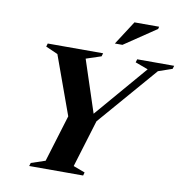

<svg xmlns="http://www.w3.org/2000/svg" viewBox="-94 -973 1021 1062"><g transform="rotate(10 417.0 -442.0)"><path d="M692.5 -640.5 620.5 -667 626 -685H833.5L828 -667L750 -640L463.5 -308L382.5 -42.5L448 -18L443 0H140L145.5 -18L224.5 -44.5L305 -308L186 -637L118 -667L123.5 -685H434.5L429 -667L344.5 -639L448.5 -323L421 -323.5ZM489 -749.5 575.5 -883.5H714L711 -870.5L531.5 -749.5Z"/></g></svg>

Font: Newsreader 36pt
Style: Bold Italic
Weight: 700
Italic angle: -17°
Designer: Hugues Gentile
Foundry: Production Type
Version: Version 1.003